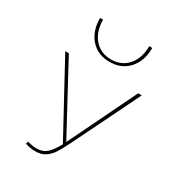

<svg xmlns="http://www.w3.org/2000/svg" viewBox="-165 -773 806 880"><g transform="rotate(30 237.5 -332.5)"><path d="M107 -671H123Q123 -608 156.5 -569.5Q190 -531 245 -531Q300 -531 333.5 -569.5Q367 -608 367 -672L383 -671Q383 -602 345 -560Q307 -518 245 -518Q182 -518 144.5 -560Q107 -602 107 -671ZM450 -459 278 -108Q257 -66 243 -44Q229 -22 208 -7.5Q187 7 155 7Q128 7 101 -2L105 -15Q133 -7 152 -7Q186 -7 206.5 -25.5Q227 -44 249 -84L45 -459H64L257 -101L264 -115L431 -459Z"/></g></svg>

Font: Ysabeau SC Thin
Style: Regular
Weight: 200
Designer: Christian Thalmann (Catharsis Fonts)
Version: Version 0.003